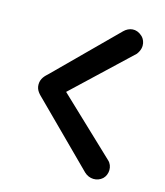

<svg xmlns="http://www.w3.org/2000/svg" viewBox="-95 -717 646 752"><g transform="rotate(15 228.0 -341.0)"><path d="M50 -340C50 -365 65 -378 79 -391L316 -627C335 -646 364 -652 389 -629C400 -620 417 -590 391 -556L162 -340L390 -124C411 -105 409 -70 390 -52C369 -33 337 -34 316 -54L79 -290C66 -303 50 -316 50 -340Z"/></g></svg>

Font: SN Pro Medium
Style: Regular
Weight: 500
Designer: Tobias Whetton
Foundry: Supernotes
Version: Version 1.003;Glyphs 3.3 (3324)